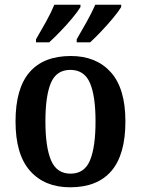

<svg xmlns="http://www.w3.org/2000/svg" viewBox="-20 -786 599 816"><path d="M278 10Q170 10 108 -59.5Q46 -129 46 -270Q46 -410 105.5 -479Q165 -548 281 -548Q389 -548 451 -479Q513 -410 513 -270Q513 -129 453.5 -59.5Q394 10 278 10ZM280 -48Q339 -48 362.5 -104.5Q386 -161 386 -270Q386 -379 362 -434Q338 -489 279 -489Q220 -489 196.5 -434Q173 -379 173 -270Q173 -161 197 -104.5Q221 -48 280 -48ZM306 -619Q326 -653 348 -692.5Q370 -732 385 -766H495V-756Q485 -739 461.5 -710.5Q438 -682 411 -653.5Q384 -625 363 -606H306ZM133 -619Q153 -653 175 -692.5Q197 -732 211 -766H322V-756Q312 -739 288.5 -710.5Q265 -682 237.5 -653.5Q210 -625 189 -606H133Z"/></svg>

Font: Noto Serif Ethiopic SemiCondensed SemiBold
Style: Regular
Weight: 600
Width: 4
Designer: Monotype Design Team
Foundry: Monotype Imaging Inc.
Version: Version 2.102; ttfautohint (v1.8.4.7-5d5b)